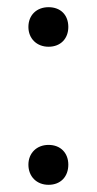

<svg xmlns="http://www.w3.org/2000/svg" viewBox="-20 -607 269 534"><path d="M115 -93C149 -93 170 -116 170 -149C170 -181 149 -204 115 -204C82 -204 59 -181 59 -149C59 -116 82 -93 115 -93ZM115 -477C149 -477 170 -500 170 -532C170 -565 149 -587 115 -587C82 -587 59 -565 59 -532C59 -500 82 -477 115 -477Z"/></svg>

Font: SN Pro Book
Style: Regular
Weight: 350
Designer: Tobias Whetton
Foundry: Supernotes
Version: Version 1.003;Glyphs 3.3 (3324)